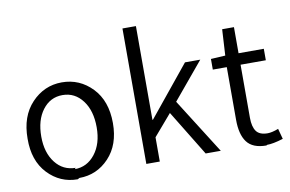

<svg xmlns="http://www.w3.org/2000/svg" viewBox="-82 -944 1678 1111"><g transform="rotate(-10 756.5 -389.0)"><path d="M300.8 12.7C369.1 12.7 427.7 -12.7 475.6 -63.5C523.4 -114.3 546.9 -181.6 546.9 -266.6C546.9 -353.5 522.5 -422.9 473.6 -473.6C424.8 -524.4 365.2 -549.8 295.9 -549.8C226.6 -549.8 167 -523.4 118.2 -471.7C69.3 -419.9 44.9 -350.6 44.9 -262.7C43.9 -176.8 67.4 -108.4 115.2 -57.6C163.1 -6.8 221.7 18.6 290 18.6ZM290 -48.8C241.2 -48.8 201.2 -68.4 170.9 -107.4C140.6 -146.5 125 -197.3 125 -260.7C125 -325.2 139.6 -377 169.9 -417C200.2 -457 239.3 -476.6 287.1 -476.6C335.9 -476.6 375 -456.1 405.3 -416C435.5 -376 450.2 -323.2 450.2 -258.8C450.2 -194.3 434.6 -142.6 403.3 -102.5C372.1 -62.5 332 -42 283.2 -42Z M696.3 0H775.4V-142.6L881.8 -266.6L1044.9 0H1133.8L928.7 -324.2L1108.4 -540H1018.6L778.3 -245.1H775.4V-795.9H696.3Z M1403.3 12.7C1426.8 12.7 1459 6.8 1499 -5.9L1482.4 -67.4C1457 -57.6 1435.5 -52.7 1418.9 -52.7C1387.7 -52.7 1365.2 -61.5 1352.5 -79.1C1339.8 -96.7 1333 -123 1333 -158.2V-470.7H1481.4V-538.1H1333V-691.4H1263.7L1254.9 -538.1L1169.9 -533.2V-470.7H1252V-161.1C1252 -104.5 1262.7 -60.5 1285.2 -30.3C1307.6 0 1345.7 15.6 1399.4 15.6Z"/></g></svg>

Font: Gen Shin Gothic P Normal
Style: Regular
Weight: 300
Designer: [Source Han Sans]
Ryoko NISHIZUKA  (kana & ideographs); Paul D. Hunt (Latin, Greek & Cyrillic); Wenlong ZHANG  (bopomofo
Version: Version 1.002.20150607